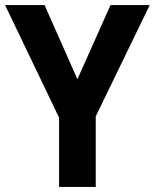

<svg xmlns="http://www.w3.org/2000/svg" viewBox="-20 -734 608 754"><path d="M284 -423 155 -714H0L212 -272V0H356V-277L568 -714H414Z"/></svg>

Font: Noto Sans Sinhala UI SemiCondensed
Style: Bold
Weight: 700
Width: 4
Designer: Jelle Bosma - Monotype Design Team
Foundry: Monotype Imaging Inc.
Version: Version 2.006